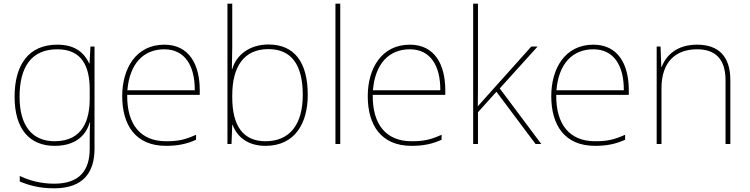

<svg xmlns="http://www.w3.org/2000/svg" viewBox="-20 -780 4060 1040"><path d="M290 -538C136 -538 59 -430 59 -256C59 -81 140 10 276 10C375 10 442 -34 466 -117H468C466 -78 466 -56 466 -17V25C466 140 414 215 273 215C198 215 135 196 87 173V203C135 223 192 240 273 240C433 240 492 152 492 25V-528H470L465 -437H463C435 -495 387 -538 290 -538ZM290 -513C425 -513 466 -419 466 -294V-246C466 -136 432 -15 276 -15C154 -15 86 -99 86 -256C86 -417 150 -513 290 -513Z M870 -538C716 -538 642 -408 642 -259C642 -104 713 10 879 10C943 10 991 0 1042 -23V-50C980 -22 943 -15 879 -15C742 -15 667 -105 669 -266H1062V-291C1062 -430 1005 -538 870 -538ZM870 -513C982 -513 1036 -423 1035 -291H670C682 -436 758 -513 870 -513Z M1238 -525V-760H1212V0H1234L1238 -104H1240C1264 -38 1323 10 1418 10C1579 10 1647 -114 1647 -266C1647 -444 1574 -539 1434 -539C1333 -539 1260 -483 1238 -406H1236C1237 -439 1238 -493 1238 -525ZM1434 -514C1558 -514 1620 -430 1620 -266C1620 -106 1550 -15 1418 -15C1297 -15 1238 -98 1238 -253V-263C1238 -419 1301 -514 1434 -514Z M1823 0V-760H1797V0Z M2200 -538C2046 -538 1972 -408 1972 -259C1972 -104 2043 10 2209 10C2273 10 2321 0 2372 -23V-50C2310 -22 2273 -15 2209 -15C2072 -15 1997 -105 1999 -266H2392V-291C2392 -430 2335 -538 2200 -538ZM2200 -513C2312 -513 2366 -423 2365 -291H2000C2012 -436 2088 -513 2200 -513Z M2569 -385V-760H2543V0H2569V-172L2669 -283L2881 0H2912L2687 -301L2892 -528H2858L2625 -268C2603 -244 2590 -229 2568 -204C2569 -267 2569 -321 2569 -385Z M3194 -538C3040 -538 2966 -408 2966 -259C2966 -104 3037 10 3203 10C3267 10 3315 0 3366 -23V-50C3304 -22 3267 -15 3203 -15C3066 -15 2991 -105 2993 -266H3386V-291C3386 -430 3329 -538 3194 -538ZM3194 -513C3306 -513 3360 -423 3359 -291H2994C3006 -436 3082 -513 3194 -513Z M3756 -538C3644 -538 3587 -478 3564 -417H3562L3558 -528H3537V0H3563V-302C3563 -446 3641 -513 3756 -513C3853 -513 3910 -462 3910 -345V0H3936V-346C3936 -477 3870 -538 3756 -538Z"/></svg>

Font: Noto Sans Arabic UI Th
Style: Regular
Weight: 100
Designer: Monotype Design Team, Nadine Chahine and Nizar Qandah
Foundry: Monotype Imaging Inc.
Version: Version 2.010